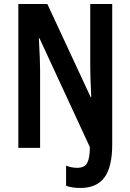

<svg xmlns="http://www.w3.org/2000/svg" viewBox="-20 -734 647 953"><path d="M379 199Q360 199 342 196.5Q324 194 308 188V88Q334 99 363 99Q400 99 413 74.5Q426 50 426 -4L176 -544H173Q176 -489 177.5 -448.5Q179 -408 179 -386V0H71V-714H215L430 -252H433Q430 -306 429 -344Q428 -382 428 -403V-714H537V-17Q537 94 498.5 146.5Q460 199 379 199Z"/></svg>

Font: Noto Sans Gujarati UI ExtraCondensed SemiBold
Style: Regular
Weight: 600
Width: 2
Designer: Jelle Bosma - Monotype Design Team, Universal Thirst
Foundry: Monotype Imaging Inc.
Version: Version 2.106; ttfautohint (v1.8.4.7-5d5b)